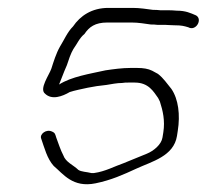

<svg xmlns="http://www.w3.org/2000/svg" viewBox="-20 -470 523 486"><path d="M316.3 -450H254.3C212.3 -450 183.1 -430 164.8 -403C150.6 -389 142.4 -369 131.8 -352C122.1 -335 115.7 -314 109.9 -296C104.3 -280 78.8 -245 93.9 -233C111.2 -216 137.8 -226 156.5 -237C168.2 -241 188.8 -245 202.3 -248L224.9 -252L249.4 -255C261.7 -257 276.2 -260 289.2 -260C294.3 -261 299.3 -261 304.3 -261H321.3C356.3 -261 368.7 -238 380.2 -222L384.7 -213C392.1 -190 398.1 -165 393.4 -135L391.3 -122C388.5 -104 368.9 -88 351.8 -81C331.6 -73 312.3 -65 293 -57C269.8 -49 246.7 -36 218.1 -32H211.1C199.5 -35 185.5 -35 178.3 -40C165.9 -52.3 146.3 -59.2 140.2 -77C133.3 -90 127.9 -107 122.3 -122C119.8 -129.5 120 -133.5 111.7 -137C96.8 -144 80.4 -130.4 84 -120C92.5 -95.6 99.1 -68.7 115.9 -50C139.8 -30 164 6 222 -6C261.2 -14 292.4 -28 324.8 -43C364.3 -61.3 419.8 -74.3 428 -126L430 -139C436.4 -179 431.7 -219 413.8 -245C402.9 -258 394.1 -272 379.8 -283L365.1 -291C354.9 -296 343.2 -298 327.2 -298H310.2C289.2 -298 267.7 -295 247.2 -292C206.8 -283 160.7 -276 129.5 -256C134.6 -269 138 -278 142.9 -290L149.3 -305C153.2 -317 159.1 -335 165.8 -346C174.7 -358 181.2 -374 193.8 -384C205.5 -401.7 220.7 -413 251.4 -413H313.4C330.4 -413 346.9 -410 361.6 -408C366.6 -408 372.6 -408 379.5 -407H399.5C404.5 -407 412.3 -406 421.3 -406C440.3 -406 446 -404 456.5 -401C475.8 -390 493.7 -421 476.3 -431C462.2 -437 450.2 -443 427.2 -443C418.3 -444 410.3 -444 404.3 -444H386.3C379.5 -445 372.5 -445 367.5 -445C352.8 -447 333.3 -450 316.3 -450Z"/></svg>

Font: CiSf OpenHand
Style: SquObl
Weight: 400
Foundry: Cannot Into Space Fonts
Version: Version 0.7892